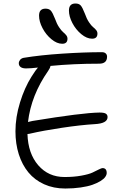

<svg xmlns="http://www.w3.org/2000/svg" viewBox="-20 -1080 694 1092"><path d="M372.1 -1020Q372.1 -1060.1 409.2 -1060.1Q428.7 -1060.1 438.7 -1049.3Q448.7 -1038.6 462.9 -1002Q472.7 -973.6 486.1 -953.6Q499.5 -933.6 509.5 -925.8Q519.5 -918 526.9 -908.9Q534.2 -899.9 534.2 -889.2Q534.2 -859.9 503.9 -859.9Q473.6 -859.9 442.4 -885.7Q411.1 -911.6 391.6 -949Q372.1 -986.3 372.1 -1020ZM334 -831.1Q303.7 -831.1 272.5 -856.9Q241.2 -882.8 221.7 -920.2Q202.1 -957.5 202.1 -991.2Q202.1 -1030.8 238.8 -1030.8Q258.3 -1030.8 268.6 -1020Q278.8 -1009.3 293 -973.1Q302.7 -944.8 316.2 -924.8Q329.6 -904.8 339.6 -896.7Q349.6 -888.7 356.7 -879.6Q363.8 -870.6 363.8 -859.9Q363.8 -831.1 334 -831.1ZM351.1 -7.8Q284.7 -7.8 231 -32Q177.2 -56.2 141.6 -99.4Q106 -142.6 86.9 -202.4Q67.9 -262.2 67.9 -333Q67.9 -413.6 93.8 -497.3Q119.6 -581.1 159.2 -644Q184.6 -684.1 195.8 -695.8Q154.3 -690.9 127.9 -690.9Q107.9 -690.9 97.4 -698.7Q86.9 -706.5 86.9 -720.2Q86.9 -730 93.8 -739Q100.6 -748 113.8 -751Q208 -766.6 333.7 -774.9Q459.5 -783.2 560.1 -783.2Q573.7 -783.2 581.3 -776.1Q588.9 -769 588.9 -757.8Q588.9 -717.8 543.9 -717.8Q399.4 -717.8 267.1 -705.1Q265.6 -693.8 253.9 -676.8Q157.2 -538.6 139.2 -386.2Q152.8 -389.6 165 -392.1Q446.8 -438.5 545.9 -439.9Q571.8 -439.9 581.8 -433.6Q591.8 -427.2 591.8 -414.1Q591.8 -377.9 519 -374Q438 -369.1 331.1 -353Q224.1 -336.9 154.8 -320.8Q144.5 -317.9 136.2 -317.9Q139.6 -207 197.5 -140.1Q255.4 -73.2 347.2 -73.2Q400.4 -73.2 443.1 -81.1Q485.8 -88.9 506.1 -98.6Q526.4 -108.4 542 -116.2Q557.6 -124 563 -124Q586.9 -124 586.9 -96.2Q586.9 -85.4 578.4 -73.5Q569.8 -61.5 550.8 -49.8Q531.7 -38.1 505.1 -28.8Q478.5 -19.5 438.5 -13.7Q398.4 -7.8 351.1 -7.8Z"/></svg>

Font: Shantell Sans Irregular Bouncy
Style: Regular
Weight: 300
Designer: Stephen Nixon, Anya Danilova, Shantell Martin
Foundry: Arrow Type
Version: Version 1.006;[9816181b4]